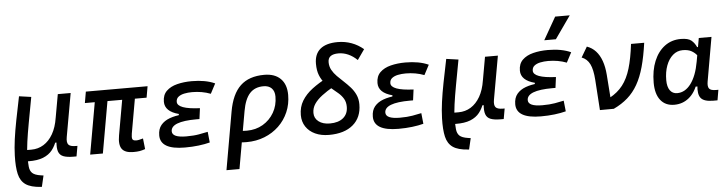

<svg xmlns="http://www.w3.org/2000/svg" viewBox="-55 -1070 5969 1574"><g transform="rotate(-5 2929.5 -283.0)"><path d="M233.4 229 225.6 228.5Q143.1 223.1 101.1 194.1Q59.1 165 45.4 106.4Q31.7 47.9 34.7 -45.9Q36.6 -108.9 46.1 -179Q55.7 -249 72.3 -334.2Q88.9 -419.4 111.3 -527.3L210.9 -513.2Q188.5 -392.1 172.1 -303.2Q155.8 -214.4 147 -150.1Q138.2 -85.9 137.2 -37.1Q137.2 18.6 140.6 53.7Q144 88.9 163.8 107.7Q183.6 126.5 232.4 133.8L254.9 137.2ZM142.6 10.3 115.2 9.8 122.6 -82.5H174.3Q230 -82.5 275.4 -110.6Q320.8 -138.7 352.1 -192.9Q383.3 -247.1 395.5 -325.7L386.7 -122.6H354.5L382.3 -146Q367.2 -98.1 339.4 -62.5Q311.5 -26.9 263.9 -7.8Q216.3 11.2 142.6 10.3ZM512.7 4.9Q460 4.9 430.2 -6.8Q400.4 -18.6 390.1 -47.9Q379.9 -77.1 384.8 -129.4L388.7 -183.6L379.4 -234.9L429.7 -517.1H535.6L472.2 -160.6Q464.4 -116.2 479 -98.4Q493.7 -80.6 539.1 -80.6H553.2L538.1 4.9Z M1006.8 9.8Q937.5 9.8 912.1 -25.1Q886.7 -60.1 900.4 -136.7L967.8 -517.6H1072.3L1005.9 -141.6Q1000.5 -110.8 1006.1 -96.9Q1011.7 -83 1037.6 -83Q1049.3 -83 1062.5 -86.2Q1075.7 -89.4 1093.8 -94.2L1103.5 -5.9Q1078.1 2.9 1057.9 6.3Q1037.6 9.8 1006.8 9.8ZM644.5 -424.8 660.6 -517.6H1168.5L1152.3 -424.8ZM650.9 0 742.2 -517.6H846.7L755.4 0Z M1430.2 9.8Q1228.5 9.8 1228.5 -107.4Q1228.5 -159.7 1255.1 -191.9Q1281.7 -224.1 1327.4 -240.7Q1373 -257.3 1430.2 -261.7L1580.6 -300.8L1568.8 -212.4H1543.5Q1490.7 -212.4 1451.4 -207.3Q1412.1 -202.1 1386 -192.1Q1359.9 -182.1 1346.7 -167Q1333.5 -151.9 1333.5 -131.8Q1333.5 -80.1 1449.7 -80.1Q1510.7 -80.1 1552.5 -87.6Q1594.2 -95.2 1627 -102.1L1636.2 -13.7Q1595.2 -2.9 1543.2 3.4Q1491.2 9.8 1430.2 9.8ZM1394 -212.4 1404.3 -268.6Q1290.5 -298.3 1290.5 -378.9Q1290.5 -434.6 1323.7 -467Q1356.9 -499.5 1412.1 -513.4Q1467.3 -527.3 1532.7 -527.3Q1646 -527.3 1722.7 -492.2L1679.7 -410.6Q1609.4 -437.5 1527.8 -437.5Q1493.2 -437.5 1462.9 -431.2Q1432.6 -424.8 1414.1 -409.9Q1395.5 -395 1395.5 -368.7Q1395.5 -338.9 1441.9 -321.8Q1488.3 -304.7 1580.6 -300.8L1568.8 -212.4Z M2128.9 -527.3Q2215.3 -527.3 2262.9 -480.2Q2310.5 -433.1 2310.5 -346.7Q2310.5 -270.5 2282.5 -205.6Q2254.4 -140.6 2203.9 -92.3Q2153.3 -43.9 2085.4 -17.1Q2017.6 9.8 1937.5 9.8Q1913.1 9.8 1888.9 7.1Q1864.7 4.4 1840.3 -0.5L1859.4 -95.7Q1886.2 -83.5 1948.2 -83.5Q2021.5 -83.5 2079.6 -117.4Q2137.7 -151.4 2171.6 -210Q2205.6 -268.6 2205.6 -341.8Q2205.6 -386.2 2181.6 -410.4Q2157.7 -434.6 2114.3 -434.6Q2043 -434.6 2001.5 -388.9Q1960 -343.3 1942.9 -246.1L1859.9 224.6H1752.9L1836.4 -250.5Q1861.3 -393.1 1932.4 -460.2Q2003.4 -527.3 2128.9 -527.3Z M2616.2 9.8Q2551.3 9.8 2502.4 -12.9Q2453.6 -35.6 2426.5 -76.7Q2399.4 -117.7 2399.4 -171.9Q2399.4 -238.3 2430.4 -289.3Q2461.4 -340.3 2516.1 -381.6Q2570.8 -422.9 2642.6 -459.5L2686 -381.3Q2630.4 -349.6 2589.6 -318.6Q2548.8 -287.6 2526.4 -254.2Q2503.9 -220.7 2503.9 -180.2Q2503.9 -136.7 2538.8 -109.9Q2573.7 -83 2631.3 -83Q2701.7 -83 2741.2 -116Q2780.8 -148.9 2780.8 -207.5Q2780.8 -246.1 2764.9 -273.2Q2749 -300.3 2723.6 -322.5Q2698.2 -344.7 2670.2 -367.2Q2642.1 -389.6 2616.7 -417.7Q2591.3 -445.8 2575.4 -485.1Q2559.6 -524.4 2559.6 -580.6Q2559.6 -660.6 2608.6 -701.4Q2657.7 -742.2 2752.4 -742.2Q2812 -742.2 2865.5 -722.7Q2918.9 -703.1 2963.4 -665.5L2904.3 -581.1Q2869.6 -614.7 2830.6 -632.1Q2791.5 -649.4 2751 -649.4Q2707.5 -649.4 2685.8 -633.5Q2664.1 -617.7 2664.1 -584.5Q2664.1 -549.3 2679.9 -520.5Q2695.8 -491.7 2721.2 -466.1Q2746.6 -440.4 2774.7 -414.8Q2802.7 -389.2 2828.1 -360.6Q2853.5 -332 2869.4 -297.4Q2885.3 -262.7 2885.3 -218.3Q2885.3 -110.8 2814.2 -50.5Q2743.2 9.8 2616.2 9.8Z M3188 9.8Q2986.3 9.8 2986.3 -107.4Q2986.3 -159.7 3012.9 -191.9Q3039.6 -224.1 3085.2 -240.7Q3130.9 -257.3 3188 -261.7L3338.4 -300.8L3326.7 -212.4H3301.3Q3248.5 -212.4 3209.2 -207.3Q3169.9 -202.1 3143.8 -192.1Q3117.7 -182.1 3104.5 -167Q3091.3 -151.9 3091.3 -131.8Q3091.3 -80.1 3207.5 -80.1Q3268.6 -80.1 3310.3 -87.6Q3352.1 -95.2 3384.8 -102.1L3394 -13.7Q3353 -2.9 3301 3.4Q3249 9.8 3188 9.8ZM3151.9 -212.4 3162.1 -268.6Q3048.3 -298.3 3048.3 -378.9Q3048.3 -434.6 3081.5 -467Q3114.7 -499.5 3169.9 -513.4Q3225.1 -527.3 3290.5 -527.3Q3403.8 -527.3 3480.5 -492.2L3437.5 -410.6Q3367.2 -437.5 3285.6 -437.5Q3251 -437.5 3220.7 -431.2Q3190.4 -424.8 3171.9 -409.9Q3153.3 -395 3153.3 -368.7Q3153.3 -338.9 3199.7 -321.8Q3246.1 -304.7 3338.4 -300.8L3326.7 -212.4Z M3749 229 3741.2 228.5Q3658.7 223.1 3616.7 194.1Q3574.7 165 3561 106.4Q3547.4 47.9 3550.3 -45.9Q3552.2 -108.9 3561.8 -179Q3571.3 -249 3587.9 -334.2Q3604.5 -419.4 3627 -527.3L3726.6 -513.2Q3704.1 -392.1 3687.7 -303.2Q3671.4 -214.4 3662.6 -150.1Q3653.8 -85.9 3652.8 -37.1Q3652.8 18.6 3656.2 53.7Q3659.7 88.9 3679.4 107.7Q3699.2 126.5 3748 133.8L3770.5 137.2ZM3658.2 10.3 3630.9 9.8 3638.2 -82.5H3689.9Q3745.6 -82.5 3791 -110.6Q3836.4 -138.7 3867.7 -192.9Q3898.9 -247.1 3911.1 -325.7L3902.3 -122.6H3870.1L3897.9 -146Q3882.8 -98.1 3855 -62.5Q3827.1 -26.9 3779.5 -7.8Q3731.9 11.2 3658.2 10.3ZM4028.3 4.9Q3975.6 4.9 3945.8 -6.8Q3916 -18.6 3905.8 -47.9Q3895.5 -77.1 3900.4 -129.4L3904.3 -183.6L3895 -234.9L3945.3 -517.1H4051.3L3987.8 -160.6Q3980 -116.2 3994.6 -98.4Q4009.3 -80.6 4054.7 -80.6H4068.8L4053.7 4.9Z M4359.9 9.8Q4158.2 9.8 4158.2 -107.4Q4158.2 -159.7 4184.8 -191.9Q4211.4 -224.1 4257.1 -240.7Q4302.7 -257.3 4359.9 -261.7L4510.3 -300.8L4498.5 -212.4H4473.1Q4420.4 -212.4 4381.1 -207.3Q4341.8 -202.1 4315.7 -192.1Q4289.6 -182.1 4276.4 -167Q4263.2 -151.9 4263.2 -131.8Q4263.2 -80.1 4379.4 -80.1Q4440.4 -80.1 4482.2 -87.6Q4523.9 -95.2 4556.6 -102.1L4565.9 -13.7Q4524.9 -2.9 4472.9 3.4Q4420.9 9.8 4359.9 9.8ZM4323.7 -212.4 4334 -268.6Q4220.2 -298.3 4220.2 -378.9Q4220.2 -434.6 4253.4 -467Q4286.6 -499.5 4341.8 -513.4Q4397 -527.3 4462.4 -527.3Q4575.7 -527.3 4652.3 -492.2L4609.4 -410.6Q4539.1 -437.5 4457.5 -437.5Q4422.9 -437.5 4392.6 -431.2Q4362.3 -424.8 4343.8 -409.9Q4325.2 -395 4325.2 -368.7Q4325.2 -338.9 4371.6 -321.8Q4418 -304.7 4510.3 -300.8L4498.5 -212.4ZM4440.9 -609.4 4546.9 -794.9H4667L4536.6 -609.4Z M4845.7 0.5 4829.1 -249Q4823.2 -335.4 4801 -380.1Q4778.8 -424.8 4733.9 -441.9L4784.2 -527.3Q4827.1 -512.2 4856.9 -479.5Q4886.7 -446.8 4904.3 -397.5Q4921.9 -348.1 4926.8 -283.2L4944.8 -38.6ZM4960 0 4845.7 0.5 4933.6 -92.3Q5000.5 -128.4 5042.2 -182.1Q5084 -235.8 5108.4 -317.4Q5132.8 -398.9 5147 -517.6H5255.4Q5239.7 -405.3 5216.6 -321.8Q5193.4 -238.3 5158.9 -178Q5124.5 -117.7 5075.7 -74.7Q5026.9 -31.7 4960 0Z M5564.5 -429.7Q5518.1 -429.7 5482.9 -399.2Q5447.8 -368.7 5428.2 -315.9Q5408.7 -263.2 5408.7 -196.3Q5408.7 -141.6 5429.9 -112.1Q5451.2 -82.5 5489.3 -82.5Q5554.7 -82.5 5602.3 -146.2Q5649.9 -210 5670.4 -325.7L5704.6 -517.6H5809.1L5745.6 -154.8Q5738.8 -115.7 5751.7 -98.1Q5764.6 -80.6 5807.6 -80.6H5827.6L5813 4.9H5778.3Q5703.1 4.9 5676.8 -26.6Q5650.4 -58.1 5659.7 -135.3L5688 -122.6H5631.3L5654.8 -150.9Q5629.9 -74.2 5578.4 -32Q5526.9 10.3 5457.5 10.3Q5384.3 10.3 5344.2 -40.8Q5304.2 -91.8 5304.2 -184.1Q5304.2 -285.6 5335.7 -361.8Q5367.2 -438 5423.8 -480.2Q5480.5 -522.5 5556.2 -522.5Q5616.7 -522.5 5643.1 -500.7Q5669.4 -479 5684.6 -444.3H5695.3L5703.6 -340.8Q5696.3 -354.5 5681.2 -375.5Q5666 -396.5 5638.2 -413.1Q5610.4 -429.7 5564.5 -429.7Z"/></g></svg>

Font: Cascadia Code
Style: Italic
Weight: 400
Italic angle: -10°
Designer: Aaron Bell
Foundry: Saja Typeworks
Version: Version 2407.024